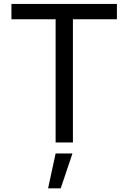

<svg xmlns="http://www.w3.org/2000/svg" viewBox="-20 -748 674 1008"><path d="M40 -647V-727.5H593.8V-647H362.8V0H272V-647ZM232.4 240.7 272 57.6H360.4L298.8 240.7Z"/></svg>

Font: Inter 20pt
Style: Regular
Weight: 400
Version: Version 4.001;git-66647c0bb